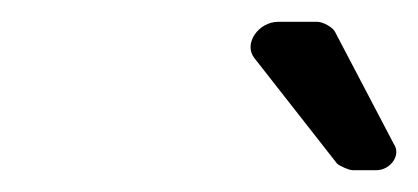

<svg xmlns="http://www.w3.org/2000/svg" viewBox="-20 -704 383 176"><path d="M303 -548H325C338 -548 348 -562 341 -572L287 -675C285 -679 276 -684 271 -684H235C217 -684 203 -664 213 -651L289 -554C291 -552 300 -548 303 -548Z"/></svg>

Font: DIN Rundschrift
Style: EngKursiv
Weight: 400
Width: 3
Version: Version 1.027